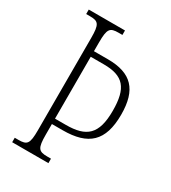

<svg xmlns="http://www.w3.org/2000/svg" viewBox="-176 -805 797 895"><g transform="rotate(30 222.5 -357.0)"><path d="M34 0H229V-24H209C162 -24 152 -36 152 -109V-166H210C347 -166 410 -222 410 -365C410 -499 354 -558 227 -558H152V-605C152 -679 162 -690 209 -690H229V-714H34V-690H54C100 -690 110 -679 110 -605V-108C110 -35 100 -24 54 -24H34ZM210 -195H152V-528H222C328 -528 367 -484 367 -361C367 -234 320 -195 210 -195Z"/></g></svg>

Font: Noto Serif Armenian ExtraCondensed ExtraLight
Style: Regular
Weight: 200
Width: 2
Designer: Monotype Design Team
Foundry: Monotype Imaging Inc.
Version: Version 2.008